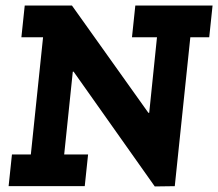

<svg xmlns="http://www.w3.org/2000/svg" viewBox="-20 -670 785 691"><path d="M23 -114H91L135 -536H57L69 -650H239L514 -264H517L545 -536H455L467 -650H745L733 -536H665L609 0L537 1L245 -412H242L211 -114H297L285 0H11Z"/></svg>

Font: Zilla Slab
Style: Bold Italic
Weight: 700
Italic angle: -6°
Designer: Typotheque.com
Foundry: Typotheque type foundry
Version: Version 1.1; 2017; ttfautohint (v1.6)